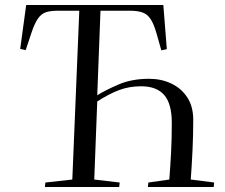

<svg xmlns="http://www.w3.org/2000/svg" viewBox="-20 -750 901 770"><path d="M370 -368Q402 -388 455 -411Q508 -434 578 -434Q627 -434 667 -415Q707 -396 731 -359.5Q755 -323 755 -269Q755 -209 752 -146Q749 -83 745 -30L839 -18L837 0H573L575 -18L659 -30Q663 -80 666 -136.5Q669 -193 669 -257Q669 -334 638.5 -369Q608 -404 546 -404Q498 -404 457 -388.5Q416 -373 370 -343L358 -30L460 -18L458 0H160L162 -18L270 -30L298 -707H212Q183 -707 164.5 -701Q146 -695 132.5 -676Q119 -657 106 -618L83 -549L61 -554L85 -730H635L649 -553L627 -548L608 -615Q597 -654 584 -673.5Q571 -693 551.5 -700Q532 -707 501 -707H383Z"/></svg>

Font: Literata 72pt
Style: Italic
Weight: 400
Italic angle: -2°
Designer: Latin by Veronika Burian and Jose Scaglione. Greek by Irene Vlachou. Cyrillic by Vera Evstafieva
Foundry: TypeTogether
Version: Version 3.002